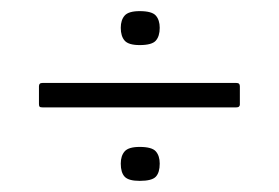

<svg xmlns="http://www.w3.org/2000/svg" viewBox="-20 -473 501 345"><path d="M267 -179Q267 -163 260 -155.5Q253 -148 231 -148Q211 -148 204 -155.5Q197 -163 197 -179Q197 -193 204 -201Q211 -209 231 -209Q253 -209 260 -201Q267 -193 267 -179ZM267 -423Q267 -408 260 -400Q253 -392 231 -392Q211 -392 204 -400Q197 -408 197 -423Q197 -437 204 -445Q211 -453 231 -453Q253 -453 260 -445Q267 -437 267 -423ZM57 -280Q52 -280 51 -281.5Q50 -283 50 -286V-318Q50 -321 51.5 -322.5Q53 -324 57 -324H404Q408 -324 409.5 -322.5Q411 -321 411 -318V-285Q411 -283 409.5 -281.5Q408 -280 404 -280Z"/></svg>

Font: Glory Light
Style: Regular
Weight: 300
Version: Version 1.011